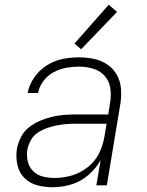

<svg xmlns="http://www.w3.org/2000/svg" viewBox="-20 -779 616 807"><path d="M201 8Q240 8 279 -3.5Q318 -15 350.5 -42.5Q383 -70 403 -106L385 0H429L486 -343Q491 -375 488.5 -406.5Q486 -438 471 -464.5Q456 -491 431 -508Q406 -525 375 -531.5Q344 -538 312 -538Q277 -538 242.5 -531Q208 -524 176.5 -504Q145 -484 124 -453.5Q103 -423 96 -388H140Q145 -415 162.5 -438.5Q180 -462 205.5 -475.5Q231 -489 258 -494Q285 -499 312 -499Q342 -499 371 -490.5Q400 -482 419.5 -460.5Q439 -439 443.5 -409.5Q448 -380 443 -349L435 -298H301Q275 -298 249.5 -296Q224 -294 198.5 -288Q173 -282 148.5 -271.5Q124 -261 102 -244Q80 -227 68 -202.5Q56 -178 51 -153Q46 -119 53 -86.5Q60 -54 82 -31.5Q104 -9 135.5 -0.5Q167 8 201 8ZM210 -31Q184 -31 160 -37Q136 -43 119 -60Q102 -77 96.5 -101.5Q91 -126 95 -151Q99 -171 110 -190.5Q121 -210 139.5 -222Q158 -234 178.5 -241Q199 -248 219.5 -252Q240 -256 260 -257.5Q280 -259 301 -259H428L419 -205Q413 -169 396.5 -135Q380 -101 349 -76.5Q318 -52 282 -41.5Q246 -31 210 -31ZM321 -572 472 -729 437 -759 293 -596Z"/></svg>

Font: Iosevka Sparkle XLtObl
Style: Regular
Weight: 200
Italic angle: -9°
Designer: Belleve Invis
Foundry: Belleve Invis
Version: Version 4.5.0; ttfautohint (v1.8.3)